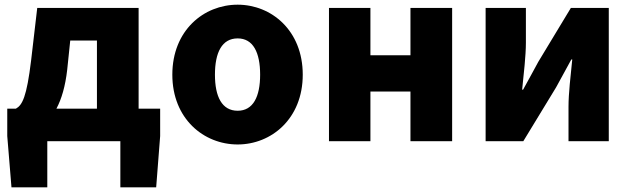

<svg xmlns="http://www.w3.org/2000/svg" viewBox="-20 -603 2691 820"><path d="M221 -139C243 -180 259 -235 267 -305L280 -430H394V-139ZM572 -139V-569H139L113 -346C94 -188 75 -154 48 -139H11V-22L29 197H182V0H494V197H647L664 -22V-139Z M995 14C1139 14 1273 -96 1273 -284C1273 -473 1139 -583 995 -583C850 -583 716 -473 716 -284C716 -96 850 14 995 14ZM995 -130C928 -130 898 -190 898 -284C898 -379 928 -439 995 -439C1061 -439 1091 -379 1091 -284C1091 -190 1061 -130 995 -130Z M1385 0H1562V-212H1733V0H1911V-569H1733V-367H1562V-569H1385Z M2054 0H2215L2355 -230C2373 -262 2401 -315 2420 -349H2424C2417 -279 2408 -204 2408 -148V0H2580V-569H2418L2279 -339C2262 -306 2232 -254 2214 -220H2210C2217 -289 2226 -365 2226 -421V-569H2054Z"/></svg>

Font: Noto Sans T Chinese Black
Style: Bold
Weight: 900
Designer: Ryoko NISHIZUKA (kana & ideographs); Paul D. Hunt (Latin, Greek & Cyrillic); Wenlong ZHANG (bopomofo); Sandoll Communica
Foundry: Adobe Systems Incorporated
Version: Version 1.000;PS 1;hotconv 1.0.78;makeotf.lib2.5.61930